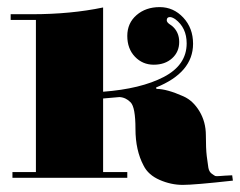

<svg xmlns="http://www.w3.org/2000/svg" viewBox="-20 -509 675 540"><path d="M613 -15 633 -16 635 -1Q527 11 494 11Q461 11 429 -3Q397 -17 384 -43Q361 -86 361 -146.5Q361 -207 347.5 -221Q334 -235 316 -236Q296 -234 270 -232V-25H338V-9H15V-25H81V-453H10V-469H70Q179 -469 270 -488V-251Q376 -259 440.5 -292.5Q505 -326 505 -387Q505 -431 473 -455Q464 -461 458 -461Q449 -461 449 -452Q449 -447 455.5 -442Q462 -437 464 -436Q484 -419 484 -391Q484 -363 464 -345Q444 -327 412.5 -327Q381 -327 359.5 -349.5Q338 -372 338 -408Q338 -444 364 -466.5Q390 -489 429 -489Q468 -489 495.5 -459.5Q523 -430 523 -386Q523 -305 419 -263L420 -259Q449 -259 496 -238Q523 -226 541 -196Q559 -166 559 -128.5Q559 -91 561.5 -70Q564 -49 566 -37.5Q568 -26 575.5 -20.5Q583 -15 585.5 -14Q588 -13 599.5 -14Q611 -15 613 -15Z"/></svg>

Font: Elsie Swash Caps Black
Style: Regular
Weight: 900
Designer: Alejandro Inler
Foundry: Alejandro Inler
Version: 1.003